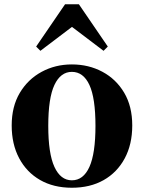

<svg xmlns="http://www.w3.org/2000/svg" viewBox="-20 -866 677 903"><path d="M318 17Q232 17 168.5 -19.5Q105 -56 70 -122Q35 -188 35 -276Q35 -365 73 -429Q111 -493 175.5 -528Q240 -563 318 -563Q397 -563 461.5 -528.5Q526 -494 564 -430Q602 -366 602 -276Q602 -187 566.5 -121Q531 -55 467.5 -19Q404 17 318 17ZM318 -18Q372 -18 400.5 -81Q429 -144 429 -274Q429 -405 400.5 -466.5Q372 -528 318 -528Q265 -528 236 -466.5Q207 -405 207 -274Q207 -144 236 -81Q265 -18 318 -18ZM467 -627 273 -774H364L170 -627L150 -647L286 -846H351L487 -647Z"/></svg>

Font: Noto Serif KR ExtraLight Black
Style: Regular
Weight: 900
Version: Version 2.003-H1;hotconv 1.1.1;makeotfexe 2.6.0